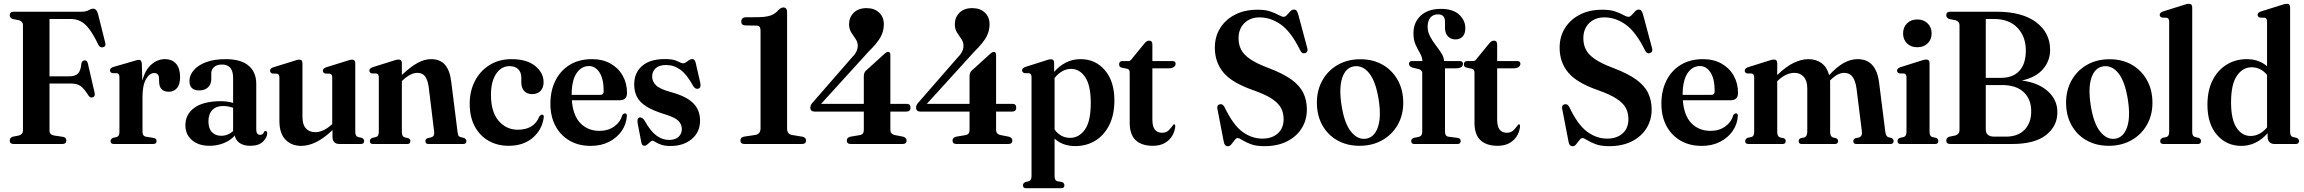

<svg xmlns="http://www.w3.org/2000/svg" viewBox="-20 -762 12192 1016"><path d="M413.5 -700Q434.5 -700 448.5 -708Q462.5 -716 473 -716Q491.5 -716 499 -687L537 -535Q542 -515 523.5 -511.5Q517 -510.5 510.8 -513.5Q504.5 -516.5 500 -526.5Q473.5 -580.5 451 -609.8Q428.5 -639 405.2 -650.2Q382 -661.5 354 -661.5H242V-358H344.5Q377 -358 392 -372.2Q407 -386.5 410.5 -425Q414 -442 427.5 -442.5Q441 -443.5 445 -426L480.5 -272Q485 -251.5 471 -247Q457 -242.5 448 -257Q424.5 -293.5 406.5 -306.8Q388.5 -320 355.5 -320H242V-70.5Q242 -49.5 266 -45L315.5 -37.5Q331 -33.5 331 -18.5Q331 0 309.5 0H53Q31.5 0 31.5 -18.5Q31.5 -32.5 47 -38.5L80 -45Q101.5 -51.5 101.5 -70.5V-629.5Q101.5 -648.5 80 -655L47 -661.5Q31.5 -667.5 31.5 -681.5Q31.5 -700 53 -700Z M730.5 -424.5 733 -335.5Q748.5 -392.5 781 -420.8Q813.5 -449 852 -449Q891 -449 912 -424.5Q933 -400 933 -354.5Q933 -314.5 916.2 -295.5Q899.5 -276.5 874 -276.5Q823 -276.5 822 -329L821.5 -345.5Q821.5 -375.5 796 -375.5Q771.5 -375.5 752.8 -343.5Q734 -311.5 734 -247.5V-65.5Q734 -41.5 753 -38.5L793.5 -32Q808.5 -29.5 808.5 -15.5Q808.5 0 790.5 0H582.5Q565 0 565 -15.5Q565 -26 577.5 -32.5L597.5 -37Q612 -41.5 612 -63V-354Q612 -371 600.5 -374.5L573.5 -375Q562 -379.5 562 -389.5Q562 -401.5 579 -407.5L688.5 -439Q707.5 -445.5 715.5 -445.5Q728.5 -445.5 730.5 -424.5Z M961 -99Q961 -157.5 1009 -192Q1057 -226.5 1149.5 -226.5Q1168.5 -226.5 1184.2 -224Q1200 -221.5 1213.5 -217.5V-350Q1213.5 -420.5 1155 -420.5Q1127 -420.5 1112.5 -407Q1098 -393.5 1098 -375V-343.5Q1098 -316 1080.8 -299.8Q1063.5 -283.5 1034 -283.5Q982.5 -283.5 982.5 -334Q982.5 -362.5 1004 -389Q1025.5 -415.5 1068.2 -432.2Q1111 -449 1174 -449Q1255 -449 1295.5 -414.5Q1336 -380 1336 -318.5V-77Q1336 -48.5 1356.5 -48.5Q1372.5 -48.5 1377.5 -64.5Q1380 -69 1384.5 -69Q1394 -69 1394 -56Q1394 -35.5 1372 -13Q1350 9.5 1304.5 9.5Q1269 9.5 1247.8 -5.5Q1226.5 -20.5 1222.5 -44.5Q1199 -18.5 1163.8 -4.5Q1128.5 9.5 1089 9.5Q1030.5 9.5 995.8 -20.5Q961 -50.5 961 -99ZM1083 -119.5Q1083 -82 1101.5 -62.8Q1120 -43.5 1150 -43.5Q1186 -43.5 1213.5 -68V-191.5Q1188 -201 1159.5 -201Q1123.5 -201 1103.2 -179.5Q1083 -158 1083 -119.5Z M1458.5 -122V-352.5Q1458.5 -369 1446.5 -372L1420.5 -373Q1409 -377.5 1409 -388Q1409 -399 1425 -405.5L1533.5 -439Q1545.5 -443.5 1551.8 -445Q1558 -446.5 1563.5 -446.5Q1580.5 -446.5 1580.5 -427.5V-144Q1580.5 -102.5 1598.8 -82.5Q1617 -62.5 1648 -62.5Q1668.5 -62.5 1690 -72Q1711.5 -81.5 1734 -102L1738 -106V-352.5Q1738 -369 1726 -372L1700 -373Q1688.5 -377.5 1688.5 -388Q1688.5 -399 1705 -405.5L1812.5 -439Q1824.5 -443.5 1831 -445Q1837.5 -446.5 1843 -446.5Q1860 -446.5 1860 -427.5V-64Q1860 -41.5 1874.5 -37L1895 -32.5Q1907 -26.5 1907 -15.5Q1907 0 1889.5 0H1777Q1739.5 0 1739.5 -38V-73.5Q1691 -28 1650.8 -9Q1610.5 10 1574 10Q1522.5 10 1490.5 -23.2Q1458.5 -56.5 1458.5 -122Z M2106.5 -428V-365.5Q2153.5 -409.5 2190 -429.2Q2226.5 -449 2260.5 -449Q2309.5 -449 2335 -419Q2360.5 -389 2367.5 -331.5L2401 -65.5Q2402.5 -52 2405.5 -45.5Q2408.5 -39 2417 -36.5L2436 -32Q2448 -25.5 2448 -15.5Q2448 0 2430.5 0H2247Q2231 0 2231 -15.5Q2231 -25.5 2241.5 -30.5L2262.5 -35.5Q2280.5 -41 2277.5 -64L2248.5 -302Q2243 -339.5 2229.2 -358Q2215.5 -376.5 2188.5 -376.5Q2152.5 -376.5 2111.5 -337.5L2106.5 -333V-64Q2106.5 -40 2120.5 -35.5L2141.5 -30.5Q2151.5 -25.5 2151.5 -15.5Q2151.5 0 2135.5 0H1954Q1937 0 1937 -15.5Q1937 -26 1948.5 -32L1970 -37Q1984.5 -41 1984.5 -64V-353Q1984.5 -369.5 1972.5 -373L1946.5 -373.5Q1934.5 -378 1934.5 -388.5Q1934.5 -399.5 1951 -406L2059 -440Q2071 -444 2077.2 -445.5Q2083.5 -447 2089 -447Q2106.5 -447 2106.5 -428Z M2856.5 -327Q2856.5 -297.5 2840.2 -280.8Q2824 -264 2796.5 -264Q2768.5 -264 2753.5 -280.8Q2738.5 -297.5 2738.5 -327V-352Q2738.5 -380 2722 -396Q2705.5 -412 2676 -412Q2632.5 -412 2605.2 -371.2Q2578 -330.5 2578 -260Q2578 -170 2618.5 -122.8Q2659 -75.5 2720 -75.5Q2806.5 -75.5 2834 -146Q2842 -155.5 2849 -155.5Q2858.5 -155 2857.5 -141Q2848.5 -75 2799 -32.8Q2749.5 9.5 2671.5 9.5Q2612 9.5 2565.5 -17Q2519 -43.5 2492.2 -93.2Q2465.5 -143 2465.5 -213Q2465.5 -280 2493 -333.2Q2520.5 -386.5 2570.5 -417.8Q2620.5 -449 2687 -449Q2767.5 -449 2812 -413Q2856.5 -377 2856.5 -327Z M3298 -270Q3298 -231.5 3259 -231.5H3006Q3012 -150.5 3051.5 -110Q3091 -69.5 3152.5 -69.5Q3197.5 -69.5 3230 -92.5Q3262.5 -115.5 3273 -153Q3280.5 -162.5 3287.5 -162Q3297.5 -162.5 3297 -148Q3294.5 -105 3269.8 -69Q3245 -33 3202.8 -11.5Q3160.5 10 3106 10Q3041.5 10 2993.5 -18Q2945.5 -46 2919 -96.2Q2892.5 -146.5 2892.5 -213.5Q2892.5 -282 2919 -335.2Q2945.5 -388.5 2994.8 -418.8Q3044 -449 3113 -449Q3169 -449 3210.8 -425.5Q3252.5 -402 3275.2 -361.5Q3298 -321 3298 -270ZM3097 -412.5Q3056 -412.5 3030.5 -374Q3005 -335.5 3005 -260H3156.5Q3174.5 -260 3174.5 -279Q3174.5 -345 3152.2 -378.8Q3130 -412.5 3097 -412.5Z M3520.5 -21.5Q3552.5 -21.5 3570.2 -37.5Q3588 -53.5 3588 -79Q3588 -104.5 3569.5 -122.8Q3551 -141 3499 -157Q3436.5 -176 3400.8 -198.5Q3365 -221 3350.5 -249.5Q3336 -278 3336 -315.5Q3336 -377 3378 -413.2Q3420 -449.5 3498 -449.5Q3542.5 -449.5 3564.5 -438.2Q3586.5 -427 3595.5 -427Q3604.5 -427 3618.5 -438.2Q3632.5 -449.5 3643 -449.5Q3648.5 -449.5 3653.2 -445.8Q3658 -442 3661 -431L3684.5 -328.5Q3692 -299.5 3677.5 -293.5Q3661.5 -287 3649 -305.5Q3614.5 -368.5 3580.2 -393.2Q3546 -418 3504.5 -418Q3468 -418 3449.5 -400.8Q3431 -383.5 3431 -357.5Q3431 -330 3452 -310Q3473 -290 3534 -273.5Q3612.5 -252 3648.5 -215.8Q3684.5 -179.5 3684.5 -123.5Q3684.5 -63 3640.5 -26.2Q3596.5 10.5 3528 10.5Q3497.5 10.5 3478.2 3.5Q3459 -3.5 3448.2 -10.5Q3437.5 -17.5 3433 -17.5Q3428 -17.5 3420.5 -10.8Q3413 -4 3405 2.8Q3397 9.5 3390 9.5Q3376.5 9.5 3373.5 -9.5L3355 -105.5Q3349 -135.5 3363 -140Q3377 -144 3390.5 -124.5Q3421.5 -68.5 3453.2 -45Q3485 -21.5 3520.5 -21.5Z M3925 -627.5Q3902.5 -627.5 3902.5 -648.5Q3902.5 -658 3908.8 -664.2Q3915 -670.5 3926 -670.5L3986 -671Q4030.5 -671 4056.2 -679.5Q4082 -688 4101 -710.5Q4113.5 -722.5 4124.5 -722.5Q4145 -722.5 4145 -698V-82.5Q4145 -53.5 4169.5 -48L4227 -38.5Q4245.5 -33.5 4245.5 -19Q4245.5 0 4223.5 0H3920Q3898 0 3898 -19Q3898 -35 3917 -39L3977.5 -48Q4004.5 -53.5 4004.5 -83V-597Q4004.5 -614 3999.2 -620.2Q3994 -626.5 3983 -626.5Z M4551 -358Q4551 -377 4561.5 -387.5L4658.5 -475.5Q4671 -487.5 4679.5 -487.5Q4691.5 -487.5 4691.5 -471V-212.5H4777.5Q4798 -212.5 4798 -193Q4798 -171.5 4776 -171.5H4691.5V-75Q4691.5 -53.5 4712 -48L4760 -38.5Q4777.5 -32 4777.5 -19Q4777.5 0 4756 0H4482.5Q4461 0 4461 -18.5Q4461 -33.5 4479 -38.5L4532 -47.5Q4551 -51.5 4551 -74.5V-171.5H4291Q4268 -171.5 4268 -193Q4268 -207.5 4283.5 -223L4487 -456.5Q4519 -487.5 4519 -520Q4519 -539.5 4507.5 -555.8Q4496 -572 4484.5 -590.2Q4473 -608.5 4473 -634.5Q4473 -669.5 4497.2 -694.2Q4521.5 -719 4565.5 -719Q4607.5 -719 4632.2 -695.2Q4657 -671.5 4657 -633Q4657 -599 4640.8 -567.8Q4624.5 -536.5 4576 -488.5L4325 -212.5H4551Z M5110.5 -358Q5110.5 -377 5121 -387.5L5218 -475.5Q5230.5 -487.5 5239 -487.5Q5251 -487.5 5251 -471V-212.5H5337Q5357.5 -212.5 5357.5 -193Q5357.5 -171.5 5335.5 -171.5H5251V-75Q5251 -53.5 5271.5 -48L5319.5 -38.5Q5337 -32 5337 -19Q5337 0 5315.5 0H5042Q5020.5 0 5020.5 -18.5Q5020.5 -33.5 5038.5 -38.5L5091.5 -47.5Q5110.5 -51.5 5110.5 -74.5V-171.5H4850.5Q4827.5 -171.5 4827.5 -193Q4827.5 -207.5 4843 -223L5046.5 -456.5Q5078.5 -487.5 5078.5 -520Q5078.5 -539.5 5067 -555.8Q5055.5 -572 5044 -590.2Q5032.5 -608.5 5032.5 -634.5Q5032.5 -669.5 5056.8 -694.2Q5081 -719 5125 -719Q5167 -719 5191.8 -695.2Q5216.5 -671.5 5216.5 -633Q5216.5 -599 5200.2 -567.8Q5184 -536.5 5135.5 -488.5L4884.5 -212.5H5110.5Z M5558 -429.5V-381.5Q5587 -414.5 5621.8 -431.8Q5656.5 -449 5698 -449Q5777 -449 5827 -390.2Q5877 -331.5 5877 -231Q5877 -154.5 5849.8 -100.2Q5822.5 -46 5775.8 -17.5Q5729 11 5670 11Q5603 11 5560.5 -28.5V170Q5560.5 193 5575 197L5601 201.5Q5612.5 208 5612.5 218.5Q5612.5 234 5595.5 234H5410Q5393 234 5393 218.5Q5393 208 5405.5 201.5L5424 197Q5438.5 192.5 5438.5 170V-354.5Q5438.5 -371 5426.5 -374.5L5400.5 -375Q5388.5 -379.5 5388.5 -390Q5388.5 -401 5405 -407.5L5509 -440.5Q5530 -448.5 5540.5 -448.5Q5558 -448.5 5558 -429.5ZM5648 -397.5Q5599.5 -397.5 5560.5 -349.5V-76.5Q5592.5 -32.5 5642.5 -32.5Q5689.5 -32.5 5720.8 -76Q5752 -119.5 5752 -217Q5752 -310 5722.5 -353.8Q5693 -397.5 5648 -397.5Z M5945.5 -398 5914 -404.5Q5906.5 -407 5904.2 -411.5Q5902 -416 5902 -422Q5902 -439 5920 -439H5952.5Q5962.5 -439 5972 -454L6033.5 -529Q6046.5 -547 6061 -547Q6078 -547 6078 -526.5V-439H6183Q6201 -439 6201 -424.5Q6201 -414.5 6191.8 -407.5Q6182.5 -400.5 6163.5 -400.5H6078V-128.5Q6078 -59.5 6129 -59.5Q6152.5 -59.5 6166 -74.2Q6179.5 -89 6190 -103.5Q6200 -107.5 6199 -91Q6193.5 -46.5 6162.2 -18.5Q6131 9.5 6080.5 9.5Q6021 9.5 5989.5 -20.2Q5958 -50 5958 -112.5V-375.5Q5958 -385 5955.8 -390Q5953.5 -395 5945.5 -398Z M6670 11.5Q6627 11.5 6598.8 0.8Q6570.5 -10 6553.8 -20.8Q6537 -31.5 6529.5 -31.5Q6521.5 -31.5 6513.2 -20.5Q6505 -9.5 6496.2 1.2Q6487.5 12 6478.5 12Q6460 12 6456 -10.5L6422 -186.5Q6418 -205.5 6434.5 -210Q6449 -214.5 6459.5 -196Q6504.5 -101.5 6554 -65Q6603.5 -28.5 6660.5 -28.5Q6710.5 -28.5 6741.5 -55.8Q6772.5 -83 6772.5 -132Q6772.5 -163.5 6759.2 -189.5Q6746 -215.5 6711.2 -238.8Q6676.5 -262 6611 -285Q6499 -324 6453.8 -378.5Q6408.5 -433 6408.5 -509.5Q6408.5 -568.5 6437 -613.8Q6465.5 -659 6516 -684.8Q6566.5 -710.5 6633 -710.5Q6674.5 -711 6702 -701.5Q6729.5 -692 6746.2 -682.5Q6763 -673 6773 -673Q6781.5 -673 6790.2 -682.8Q6799 -692.5 6808 -702Q6817 -711.5 6827 -711.5Q6835.5 -711.5 6840.5 -705.8Q6845.5 -700 6850 -685L6897.5 -508Q6903.5 -487 6887 -481Q6870 -475.5 6861 -494.5Q6812.5 -593 6758.8 -631.5Q6705 -670 6645 -670Q6596 -670 6565 -639.8Q6534 -609.5 6534 -559Q6534 -527 6547 -500.5Q6560 -474 6594.2 -450Q6628.5 -426 6693 -402Q6769.5 -373 6813.8 -341Q6858 -309 6876.8 -270Q6895.5 -231 6895.5 -182.5Q6895.5 -127.5 6868.5 -83.8Q6841.5 -40 6791 -14.2Q6740.5 11.5 6670 11.5Z M7179 -448.5Q7246 -448.5 7296.8 -419.2Q7347.5 -390 7376.5 -338Q7405.5 -286 7405.5 -218Q7405.5 -152.5 7376 -101Q7346.5 -49.5 7294.2 -20Q7242 9.5 7174 9.5Q7107.5 9.5 7056.5 -19.5Q7005.5 -48.5 6977 -100Q6948.5 -151.5 6948.5 -219Q6948.5 -285 6977.8 -337Q7007 -389 7059 -418.8Q7111 -448.5 7179 -448.5ZM7208.5 -28Q7252 -34.5 7271 -88Q7290 -141.5 7275.5 -234.5Q7260.5 -330 7226 -373.8Q7191.5 -417.5 7145.5 -411Q7101 -404.5 7082.8 -350.5Q7064.5 -296.5 7079 -204.5Q7093.5 -110 7128.8 -65.8Q7164 -21.5 7208.5 -28Z M7626.5 -64.5Q7626.5 -41 7645 -38.5L7692.5 -32.5Q7709.5 -30.5 7709.5 -16Q7709.5 0 7692 0H7464.5Q7447.5 0 7447.5 -15.5Q7447.5 -27.5 7462 -32.5L7488.5 -38Q7506 -42.5 7506 -63.5V-375Q7506 -389.5 7489.5 -396L7453.5 -404.5Q7436 -411.5 7436 -424Q7436 -439 7452.5 -439H7507Q7506 -460 7494.2 -480.2Q7482.5 -500.5 7471 -525.2Q7459.5 -550 7459.5 -585Q7459.5 -643.5 7498 -679.2Q7536.5 -715 7605 -715Q7669 -715 7701.5 -684.5Q7734 -654 7734 -613Q7734 -583 7719.5 -568.2Q7705 -553.5 7682 -553.5Q7657 -553.5 7641.8 -569.8Q7626.5 -586 7626.5 -614V-647Q7626.5 -686 7589.5 -686Q7563.5 -686 7549.2 -669Q7535 -652 7534.5 -621.5Q7534.5 -594 7547.2 -569.8Q7560 -545.5 7577 -523.5Q7594 -501.5 7607.2 -480.8Q7620.5 -460 7621.5 -439H7703Q7721.5 -439 7721.5 -425Q7721.5 -400.5 7683.5 -400.5H7626.5Z M7770 -398 7738.5 -404.5Q7731 -407 7728.8 -411.5Q7726.5 -416 7726.5 -422Q7726.5 -439 7744.5 -439H7777Q7787 -439 7796.5 -454L7858 -529Q7871 -547 7885.5 -547Q7902.5 -547 7902.5 -526.5V-439H8007.5Q8025.5 -439 8025.5 -424.5Q8025.5 -414.5 8016.2 -407.5Q8007 -400.5 7988 -400.5H7902.5V-128.5Q7902.5 -59.5 7953.5 -59.5Q7977 -59.5 7990.5 -74.2Q8004 -89 8014.5 -103.5Q8024.5 -107.5 8023.5 -91Q8018 -46.5 7986.8 -18.5Q7955.5 9.5 7905 9.5Q7845.5 9.5 7814 -20.2Q7782.5 -50 7782.5 -112.5V-375.5Q7782.5 -385 7780.2 -390Q7778 -395 7770 -398Z M8494.5 11.5Q8451.5 11.5 8423.2 0.8Q8395 -10 8378.2 -20.8Q8361.5 -31.5 8354 -31.5Q8346 -31.5 8337.8 -20.5Q8329.5 -9.5 8320.8 1.2Q8312 12 8303 12Q8284.5 12 8280.5 -10.5L8246.5 -186.5Q8242.5 -205.5 8259 -210Q8273.5 -214.5 8284 -196Q8329 -101.5 8378.5 -65Q8428 -28.5 8485 -28.5Q8535 -28.5 8566 -55.8Q8597 -83 8597 -132Q8597 -163.5 8583.8 -189.5Q8570.5 -215.5 8535.8 -238.8Q8501 -262 8435.5 -285Q8323.5 -324 8278.2 -378.5Q8233 -433 8233 -509.5Q8233 -568.5 8261.5 -613.8Q8290 -659 8340.5 -684.8Q8391 -710.5 8457.5 -710.5Q8499 -711 8526.5 -701.5Q8554 -692 8570.8 -682.5Q8587.5 -673 8597.5 -673Q8606 -673 8614.8 -682.8Q8623.5 -692.5 8632.5 -702Q8641.5 -711.5 8651.5 -711.5Q8660 -711.5 8665 -705.8Q8670 -700 8674.5 -685L8722 -508Q8728 -487 8711.5 -481Q8694.5 -475.5 8685.5 -494.5Q8637 -593 8583.2 -631.5Q8529.5 -670 8469.5 -670Q8420.5 -670 8389.5 -639.8Q8358.5 -609.5 8358.5 -559Q8358.5 -527 8371.5 -500.5Q8384.5 -474 8418.8 -450Q8453 -426 8517.5 -402Q8594 -373 8638.2 -341Q8682.5 -309 8701.2 -270Q8720 -231 8720 -182.5Q8720 -127.5 8693 -83.8Q8666 -40 8615.5 -14.2Q8565 11.5 8494.5 11.5Z M9177 -270Q9177 -231.5 9138 -231.5H8885Q8891 -150.5 8930.5 -110Q8970 -69.5 9031.5 -69.5Q9076.5 -69.5 9109 -92.5Q9141.5 -115.5 9152 -153Q9159.5 -162.5 9166.5 -162Q9176.5 -162.5 9176 -148Q9173.5 -105 9148.8 -69Q9124 -33 9081.8 -11.5Q9039.5 10 8985 10Q8920.5 10 8872.5 -18Q8824.5 -46 8798 -96.2Q8771.5 -146.5 8771.5 -213.5Q8771.5 -282 8798 -335.2Q8824.5 -388.5 8873.8 -418.8Q8923 -449 8992 -449Q9048 -449 9089.8 -425.5Q9131.5 -402 9154.2 -361.5Q9177 -321 9177 -270ZM8976 -412.5Q8935 -412.5 8909.5 -374Q8884 -335.5 8884 -260H9035.5Q9053.5 -260 9053.5 -279Q9053.5 -345 9031.2 -378.8Q9009 -412.5 8976 -412.5Z M9384.5 -428V-365Q9432.5 -411 9472.8 -430Q9513 -449 9549 -449Q9590.5 -449 9619.2 -427.8Q9648 -406.5 9659 -364.5Q9701.5 -409.5 9737.2 -429.2Q9773 -449 9810 -449Q9908 -449 9923.5 -325L9956.5 -64Q9959.5 -40 9972.5 -36L9989 -32Q10000.5 -25.5 10000.5 -15.5Q10000.5 0 9983 0H9803Q9787 0 9787 -15.5Q9787 -25 9797.5 -30.5L9817 -34.5Q9835.5 -40.5 9832.5 -66L9804 -294.5Q9798.5 -334.5 9783 -355.5Q9767.5 -376.5 9738.5 -376.5Q9705 -376.5 9667.5 -339.5L9664 -335.5Q9664.5 -326.5 9664.5 -316.5V-63.5Q9664.5 -39.5 9679.5 -34.5L9696.5 -30.5Q9706.5 -25 9706.5 -15.5Q9706.5 0 9689.5 0H9514Q9498 0 9498 -15.5Q9498 -25.5 9508 -30.5L9527.5 -34.5Q9543.5 -40 9543.5 -66.5V-294.5Q9543.5 -334.5 9524.8 -355.5Q9506 -376.5 9475.5 -376.5Q9431.5 -376.5 9389 -336.5L9384.5 -332V-64Q9384.5 -40 9399 -35L9419.5 -30.5Q9429.5 -25.5 9429.5 -15.5Q9429.5 0 9413 0H9232.5Q9215 0 9215 -15.5Q9215 -26 9227 -32.5L9248 -37Q9262.5 -41 9262.5 -63V-352.5Q9262.5 -369.5 9250.5 -373L9223.5 -373.5Q9212.5 -378 9212.5 -388Q9212.5 -400 9229 -406L9337 -440Q9348.5 -444 9355 -445.5Q9361.5 -447 9367 -447Q9384.5 -447 9384.5 -428Z M10125.5 -512Q10091.5 -512 10071 -532.5Q10050.5 -553 10050.5 -585Q10050.5 -617.5 10071.2 -638.2Q10092 -659 10125.5 -659Q10159.5 -659 10180.5 -638.2Q10201.5 -617.5 10201.5 -585.5Q10201.5 -553 10180.5 -532.5Q10159.5 -512 10125.5 -512ZM10190.5 -428V-64Q10190.5 -41.5 10204.5 -37L10225.5 -32.5Q10237 -26.5 10237 -15.5Q10237 0 10220 0H10038Q10021 0 10021 -15.5Q10021 -26.5 10032.5 -32L10054 -37Q10068.5 -41.5 10068.5 -64V-353Q10068.5 -369.5 10056.5 -373L10030.5 -373.5Q10018.5 -378 10018.5 -388.5Q10018.5 -399.5 10035 -406L10143 -440Q10155 -444 10161.2 -445.5Q10167.5 -447 10173 -447Q10190.5 -447 10190.5 -428Z M10867 -168.5Q10867 -94 10806.5 -47Q10746 0 10627 0H10300.5Q10279 0 10279 -18.5Q10279 -32.5 10294.5 -38.5L10326.5 -45Q10349 -52 10349 -74V-629.5Q10349 -648.5 10327.5 -655L10294.5 -661.5Q10279 -667.5 10279 -681.5Q10279 -700 10300.5 -700H10545.5Q10681 -700 10754.8 -644.2Q10828.5 -588.5 10828.5 -498.5Q10828.5 -439 10790 -395.2Q10751.5 -351.5 10678.5 -336Q10766.5 -324.5 10816.8 -279Q10867 -233.5 10867 -168.5ZM10532.5 -661.5H10488V-350H10568Q10632 -350 10666 -387.2Q10700 -424.5 10700 -494Q10700 -569.5 10655.2 -615.5Q10610.5 -661.5 10532.5 -661.5ZM10573.5 -312H10488V-77.5Q10488 -39 10532.5 -39H10594.5Q10659 -39 10693.8 -75.8Q10728.5 -112.5 10728.5 -173Q10728.5 -236.5 10689 -274.2Q10649.5 -312 10573.5 -312Z M11143.5 -448.5Q11210.5 -448.5 11261.2 -419.2Q11312 -390 11341 -338Q11370 -286 11370 -218Q11370 -152.5 11340.5 -101Q11311 -49.5 11258.8 -20Q11206.5 9.5 11138.5 9.5Q11072 9.5 11021 -19.5Q10970 -48.5 10941.5 -100Q10913 -151.5 10913 -219Q10913 -285 10942.2 -337Q10971.5 -389 11023.5 -418.8Q11075.5 -448.5 11143.5 -448.5ZM11173 -28Q11216.5 -34.5 11235.5 -88Q11254.5 -141.5 11240 -234.5Q11225 -330 11190.5 -373.8Q11156 -417.5 11110 -411Q11065.5 -404.5 11047.2 -350.5Q11029 -296.5 11043.5 -204.5Q11058 -110 11093.2 -65.8Q11128.5 -21.5 11173 -28Z M11580.5 -723.5V-64Q11580.5 -41 11595 -37L11615.5 -32.5Q11627 -26.5 11627 -15.5Q11627 0 11610 0H11428Q11411 0 11411 -15.5Q11411 -26.5 11423.5 -32.5L11444 -37Q11458.5 -41 11458.5 -64V-648Q11458.5 -664.5 11446.5 -668L11420.5 -669Q11408.5 -673 11408.5 -683.5Q11408.5 -695 11425 -701L11533 -735Q11545 -739 11551.2 -740.5Q11557.5 -742 11563 -742Q11580.5 -742 11580.5 -723.5Z M11661 -207.5Q11661 -283.5 11688.5 -337.5Q11716 -391.5 11763 -420.2Q11810 -449 11869 -449Q11933.5 -449 11976.5 -411.5V-648Q11976.5 -664.5 11964.5 -668L11938.5 -669Q11926.5 -673 11926.5 -683.5Q11926.5 -695 11943 -701L12051 -735Q12063 -739 12069.2 -740.5Q12075.5 -742 12081.5 -742Q12098.5 -742 12098.5 -723.5V-64Q12098.5 -41.5 12113 -37L12133.5 -32.5Q12145.5 -26 12145.5 -15.5Q12145.5 0 12128 0H12015.5Q11999.5 0 11989.5 -10Q11979.5 -20 11979.5 -36.5V-57Q11919.5 10 11841 10Q11761.5 10 11711.2 -48.5Q11661 -107 11661 -207.5ZM11786 -220Q11786 -130 11815 -86.2Q11844 -42.5 11889 -42.5Q11938.5 -42.5 11976.5 -88V-365.5Q11944 -406 11894 -406Q11848 -406 11817 -361.2Q11786 -316.5 11786 -220Z"/></svg>

Font: Fraunces 144pt Soft SemiBold
Style: Regular
Weight: 600
Version: Version 1.000;[b76b70a41]